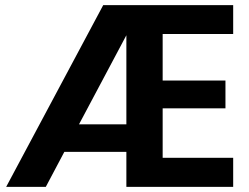

<svg xmlns="http://www.w3.org/2000/svg" viewBox="-20 -726 966 746"><path d="M886 0H471V-136H230L158 0H4L381 -706H886V-594H612V-413H856V-305H612V-113H886ZM471 -243V-589L287 -243Z"/></svg>

Font: Ulagadi Sans SemiBold
Style: Regular
Weight: 600
Designer: Ninad Kale (Devanagari), Jonny Pinhorn (Latin)
Foundry: Indian Type Foundry
Version: Version 3.01;March 29, 2020;FontCreator 12.0.0.2522 64-bit; 